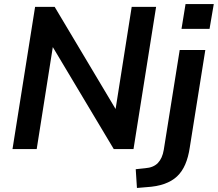

<svg xmlns="http://www.w3.org/2000/svg" viewBox="-20 -739 1080 952"><path d="M42 0 154 -705H251L569 -172H549L633 -705H754L642 0H544L226 -532H246L162 0ZM880 -596 900 -719H1040L1019 -596ZM659 193 653 100 700 95Q741 92 763 69Q785 46 792 4L871 -491H998L921 -8Q914 40 898.5 76Q883 112 858 135.5Q833 159 795.5 172.5Q758 186 706 189Z"/></svg>

Font: Nunito Sans 11pt
Style: Bold Italic
Weight: 700
Italic angle: -9°
Version: Version 3.101;gftools[0.9.27]